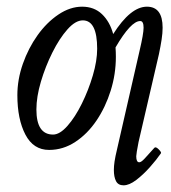

<svg xmlns="http://www.w3.org/2000/svg" viewBox="-20 -436 511 575"><path d="M127 13Q80 13 56 -33Q32 -79 32 -151Q32 -198 48.5 -245Q65 -292 92.5 -330.5Q120 -369 155 -392.5Q190 -416 226 -416Q262 -416 285.5 -393.5Q309 -371 319 -334Q371 -416 420 -416Q467 -416 467 -353Q467 -337 464 -317.5Q461 -298 456 -274L395 -11Q388 25 388 32Q388 50 397 50Q403 50 413.5 38.5Q424 27 442 7Q446 2 455 11Q464 20 462 23Q449 42 429 64.5Q409 87 388 103Q367 119 350 119Q334 119 327.5 106.5Q321 94 321 73Q321 62 323 48Q325 34 331 9L398 -284Q410 -335 410 -353Q410 -373 400 -373Q372 -373 326 -294Q327 -280 327 -266Q327 -214 311.5 -164.5Q296 -115 269 -75Q242 -35 205.5 -11Q169 13 127 13ZM139 -33Q159 -33 182 -59Q205 -85 225 -125.5Q245 -166 258 -210Q271 -254 271 -290Q271 -375 228 -375Q206 -375 182 -348Q158 -321 137 -279Q116 -237 102.5 -191.5Q89 -146 89 -108Q89 -33 139 -33Z"/></svg>

Font: Junicode Two Beta Condensed
Style: Italic
Weight: 400
Width: 3
Italic angle: -9°
Version: Version 1.053; ttfautohint (v1.8.4)